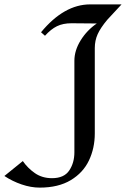

<svg xmlns="http://www.w3.org/2000/svg" viewBox="-182 -719 612 875"><path d="M307 -629Q276 -592 263 -563Q250 -534 250 -500V-111Q250 -44 223.5 12Q197 68 140.5 102Q84 136 -1 136Q-41 136 -83.5 121.5Q-126 107 -162 83L-78 15Q-56 47 -23 70Q10 93 55 93Q110 93 133.5 58Q157 23 157 -25V-442Q157 -489 185.5 -535Q214 -581 259 -612L144 -613Q105 -613 77.5 -599.5Q50 -586 23 -556L5 -572Q110 -699 229 -699H372Z"/></svg>

Font: Amita
Style: Regular
Weight: 400
Designer: Eduardo Rodriguez Tunni, Modular Infotech, Brian J. Bonislawsky
Foundry: Eduardo Rodriguez Tunni, Modular Infotech, Brian J. Bonislawsky
Version: Version 1.004